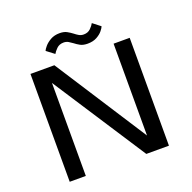

<svg xmlns="http://www.w3.org/2000/svg" viewBox="-149 -1022 1172 1171"><g transform="rotate(-20 437.5 -436.5)"><path d="M107 0V-700H262L646.5 -104V-700H751V0H604L211.5 -603.5V0ZM498.5 -754Q470 -754 451.2 -764.2Q432.5 -774.5 417.5 -786.5Q404.5 -796 391.8 -803.5Q379 -811 362 -811Q334 -811 316.5 -793.8Q299 -776.5 291.5 -762.5L241.5 -800.5Q245 -810 259.5 -827.2Q274 -844.5 299 -858.8Q324 -873 358.5 -873Q386.5 -873 405 -862.8Q423.5 -852.5 438.5 -841Q451.5 -830.5 464.8 -822.8Q478 -815 495.5 -815Q523 -815 540.2 -832.2Q557.5 -849.5 564.5 -863.5L614 -825Q610.5 -815 596.8 -798Q583 -781 558.5 -767.5Q534 -754 498.5 -754Z"/></g></svg>

Font: Trispace SemiExpanded
Style: Regular
Weight: 400
Width: 6
Designer: Tyler Finck
Foundry: Etcetera Type Company
Version: Version 1.210; ttfautohint (v1.8.3)